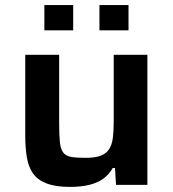

<svg xmlns="http://www.w3.org/2000/svg" viewBox="-20 -725 677 753"><path d="M254 8Q198 8 163 -5.5Q128 -19 110 -44Q92 -69 85.5 -107Q79 -145 79 -194V-510H212V-240Q212 -194 215 -166.5Q218 -139 228.5 -126Q239 -113 259.5 -109.5Q280 -106 315 -106Q352 -106 374 -114Q396 -122 407.5 -139.5Q419 -157 422.5 -183.5Q426 -210 426 -247V-510H558V0H435L431 -66H422Q408 -41 385.5 -24.5Q363 -8 330.5 0Q298 8 254 8ZM154 -606V-705H267V-606ZM370 -606V-705H484V-606Z"/></svg>

Font: Saira SemiExpanded SemiBold
Style: Regular
Weight: 600
Width: 6
Designer: Hector Gatti with collaboration of the Omnibus-Type team
Foundry: Omnibus-Type
Version: Version 1.101